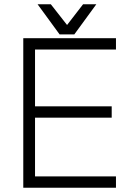

<svg xmlns="http://www.w3.org/2000/svg" viewBox="-20 -879 622 899"><path d="M89 0V-700H144V0ZM118 0V-53H523V0ZM118 -328V-381H503V-328ZM118 -647V-700H523V-647ZM156 -859H218L294 -762L369 -859H431L328 -718H259Z"/></svg>

Font: Fustat Light
Style: Regular
Weight: 300
Designer: Mohamed Gaber, Khaled Hosny, Laura Garcia Mut
Foundry: Kief Type Foundry, Alif Type Foundry, Hard Type Foundry
Version: Version 1.007